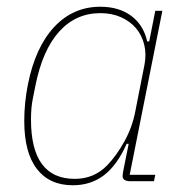

<svg xmlns="http://www.w3.org/2000/svg" viewBox="-20 -538 553 570"><path d="M367 0Q357 0 350.5 -3.5Q344 -7 344 -15Q344 -21 346 -31L362 -111H356Q328 -48 289 -18Q250 12 196 12Q127 12 89.5 -36.5Q52 -85 52 -179Q52 -233 63 -288Q85 -398 141 -458Q197 -518 278 -518Q333 -518 369.5 -491Q406 -464 417 -415H423L441 -506H462L365 -19H441L437 0ZM202 -7Q259 -7 298 -47Q326 -76 349.5 -118.5Q373 -161 382 -209L409 -346Q415 -378 408 -406Q401 -434 383.5 -454.5Q366 -475 339 -487Q312 -499 278 -499Q205 -499 155.5 -444Q106 -389 85 -283L78 -248Q75 -234 73.5 -218.5Q72 -203 72 -183Q72 -7 202 -7Z"/></svg>

Font: IBM Plex Sans Condensed Thin
Style: Italic
Weight: 100
Width: 3
Italic angle: -11°
Designer: Mike Abbink, Paul van der Laan, Pieter van Rosmalen
Foundry: Bold Monday
Version: Version 1.3